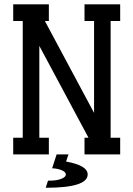

<svg xmlns="http://www.w3.org/2000/svg" viewBox="-20 -719 621 894"><path d="M539.6 -621.1H495.1V-77.6H539.6V0H373.5V-77.6H392.1L163.1 -505.4V-77.6H207.5V0H41.5V-77.6H85.9V-621.1H41.5V-698.7H207.5V-621.1H189L418 -193.4V-621.1H373.5V-698.7H539.6ZM298.8 0 287.6 33.2Q388.2 51.3 388.2 93.3Q388.2 155.3 192.9 155.3L203.6 122.1H212.9Q243.7 122.1 265.1 113.8Q286.6 105.5 286.6 93.3Q286.6 82 268.3 74Q250 65.9 222.7 64.5L243.7 0Z"/></svg>

Font: Turpis
Style: Regular
Weight: 400
Designer: GGBotNet
Foundry: f0n7
Version: 1.00